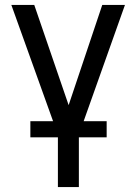

<svg xmlns="http://www.w3.org/2000/svg" viewBox="-20 -550 546 769"><path d="M117.2 -530.3 254.9 -128.9 389.6 -530.3H480.5L295.9 -10.7V199.2H211.9V-10.7L25.4 -530.3ZM101.6 -64.5H407.2V0H101.6Z"/></svg>

Font: Pretendard GOV Variable
Style: Regular
Weight: 400
Designer: Base glyphs from Inter by Rasmus Andersson; Hangul glyphs from Noto Sans CJK(Source Han Sans) by Jang Soo-young and Kang
Foundry: Kil Hyung-jin
Version: Version 1.307;Glyphs 3.2 (3192)